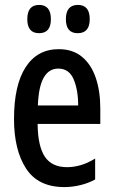

<svg xmlns="http://www.w3.org/2000/svg" viewBox="-20 -751 465 781"><path d="M242 10Q135 10 86 -65.5Q37 -141 37 -267Q37 -405 84.5 -478Q132 -551 219 -551Q276 -551 313.5 -520Q351 -489 369.5 -434.5Q388 -380 388 -310V-247H133Q134 -156 162.5 -113.5Q191 -71 253 -71Q279 -71 307.5 -79Q336 -87 367 -106V-21Q340 -6 307 2Q274 10 242 10ZM134 -322H298Q298 -385 279.5 -428.5Q261 -472 217 -472Q179 -472 158 -435.5Q137 -399 134 -322ZM139 -616Q91 -616 91 -673Q91 -731 139 -731Q187 -731 187 -673Q187 -616 139 -616ZM296 -616Q248 -616 248 -673Q248 -731 297 -731Q345 -731 345 -673Q345 -616 296 -616Z"/></svg>

Font: Noto Sans ExtraCondensed Medium
Style: Regular
Weight: 500
Width: 2
Designer: Monotype Design Team
Foundry: Monotype Imaging Inc.
Version: Version 2.013; ttfautohint (v1.8.4.7-5d5b)